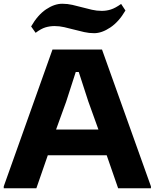

<svg xmlns="http://www.w3.org/2000/svg" viewBox="-20 -1004 825 1024"><path d="M0 -10 260 -740H524L785 -10V0H610L549 -176H235L174 0H0ZM505 -313 451 -463 400 -620H384L333 -462L279 -313ZM146 -863Q181 -924 225.5 -954Q270 -984 312 -984Q340 -984 366 -978Q392 -972 418 -965Q444 -958 470 -952Q496 -946 523 -946Q548 -946 571.5 -953.5Q595 -961 626 -983L649 -948Q614 -888 568.5 -857.5Q523 -827 482 -827Q455 -827 428.5 -833Q402 -839 375.5 -846Q349 -853 323 -859Q297 -865 271 -865Q246 -865 222.5 -858Q199 -851 170 -829Z"/></svg>

Font: Encode Sans Wide
Style: Bold
Weight: 700
Designer: Pablo Impallari, Andres Torresi
Foundry: Pablo Impallari, Andres Torresi
Version: Version 1.000; ttfautohint (v1.00) -l 8 -r 50 -G 200 -x 14 -